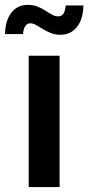

<svg xmlns="http://www.w3.org/2000/svg" viewBox="-54 -763 360 783"><path d="M63 0V-535.6H189V0ZM192.9 -621.1Q171.4 -621.1 153.6 -628.2Q135.7 -635.3 120.8 -644.5Q106 -653.8 93.3 -660.9Q80.6 -668 69.8 -668Q55.7 -668 48.3 -655.3Q41 -642.6 40 -624H-33.7Q-32.2 -679.7 -7.6 -711.4Q17.1 -743.2 60.1 -743.2Q82 -743.2 99.4 -736.1Q116.7 -729 130.9 -719.7Q145 -710.4 157.7 -703.4Q170.4 -696.3 182.6 -696.3Q197.8 -696.3 204.8 -707.3Q211.9 -718.3 213.9 -740.7H286.1Q285.2 -684.6 259.5 -652.8Q233.9 -621.1 192.9 -621.1Z"/></svg>

Font: Inter 20pt SemiBold
Style: Regular
Weight: 600
Version: Version 4.001;git-66647c0bb